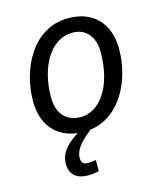

<svg xmlns="http://www.w3.org/2000/svg" viewBox="-113 -627 790 929"><g transform="rotate(-15 281.5 -163.0)"><path d="M217 6C162 41 123 78 123 137C123 192 161 217 212 217C231 217 251 215 268 210V155C256 156 241 159 228 159C206 159 195 148 195 126C195 76 243 37 281 6C437 -15 516 -184 516 -336C516 -464 441 -543 316 -543C139 -543 48 -362 48 -198C48 -82 111 -6 217 6ZM137 -195C137 -345 207 -470 317 -470C397 -470 426 -406 426 -346C426 -170 347 -65 253 -65C180 -65 137 -112 137 -195Z"/></g></svg>

Font: BC Sans
Style: Italic
Weight: 400
Italic angle: -12°
Designer: Monotype Design Team
Designer: Province of B.C.
Foundry: Monotype Imaging Inc.
Version: Version 2.000;GOOG;noto-source:20170915:90ef993387c0